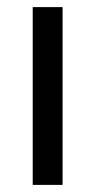

<svg xmlns="http://www.w3.org/2000/svg" viewBox="-20 -520 268 540"><path d="M72 0V-500H156V0Z"/></svg>

Font: Inclusive Sans
Style: Regular
Weight: 400
Designer: Olivia King
Foundry: Olivia King
Version: Version 2.004